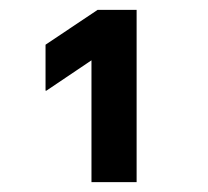

<svg xmlns="http://www.w3.org/2000/svg" viewBox="-20 -870 423 390"><path d="M165.8 -500V-747.5L74.2 -685.8H72.5V-779.2L178.3 -850H257.5V-500Z"/></svg>

Font: Funnel Sans Light
Style: Bold
Weight: 700
Version: Version 1.000